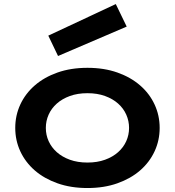

<svg xmlns="http://www.w3.org/2000/svg" viewBox="-20 -923 868 953"><path d="M55.7 -288.1Q55.7 -350.1 80.8 -404.3Q106 -458.5 152.6 -499Q199.2 -539.6 265.4 -563Q331.5 -586.4 414.1 -586.4Q496.6 -586.4 562.7 -563Q628.9 -539.6 675.5 -499Q722.2 -458.5 747.3 -404.3Q772.5 -350.1 772.5 -288.1Q772.5 -226.1 747.3 -171.9Q722.2 -117.7 675.5 -77.1Q628.9 -36.6 562.7 -13.2Q496.6 10.3 414.1 10.3Q331.5 10.3 265.4 -13.2Q199.2 -36.6 152.6 -77.1Q106 -117.7 80.8 -171.9Q55.7 -226.1 55.7 -288.1ZM207.5 -288.1Q207.5 -253.4 221.4 -222.4Q235.4 -191.4 262 -167.7Q288.6 -144 326.9 -130.1Q365.2 -116.2 414.1 -116.2Q462.9 -116.2 501.2 -130.1Q539.6 -144 566.2 -167.7Q592.8 -191.4 606.7 -222.4Q620.6 -253.4 620.6 -288.1Q620.6 -322.8 606.7 -354Q592.8 -385.3 566.2 -408.9Q539.6 -432.6 501.2 -446.5Q462.9 -460.4 414.1 -460.4Q365.2 -460.4 326.9 -446.5Q288.6 -432.6 262 -408.9Q235.4 -385.3 221.4 -354Q207.5 -322.8 207.5 -288.1ZM219.7 -746.1 554.7 -902.8 608.9 -791 268.1 -645Z"/></svg>

Font: Krona One
Style: Regular
Weight: 400
Version: Version 1.003